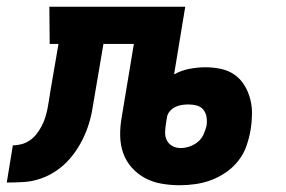

<svg xmlns="http://www.w3.org/2000/svg" viewBox="-76 -540 846 568"><path d="M456 8Q429 8 402.5 3.5Q376 -1 353.5 -13Q331 -25 314 -44Q297 -63 288.5 -87Q280 -111 279.5 -138Q279 -165 284 -193L320 -410H230L205 -263Q201 -238 196.5 -213Q192 -188 183.5 -163.5Q175 -139 162 -115.5Q149 -92 131.5 -71.5Q114 -51 91.5 -35.5Q69 -20 44 -11.5Q19 -3 -6 -1.5Q-31 0 -56 0L-38 -110Q-25 -110 -12 -113.5Q1 -117 12.5 -125Q24 -133 32.5 -144Q41 -155 47.5 -167.5Q54 -180 58 -193Q62 -206 64.5 -218.5Q67 -231 69 -244Q71 -257 73 -270L97 -410H71L70 -520H472L439 -320Q461 -332 485 -336.5Q509 -341 532 -341Q556 -341 578.5 -336Q601 -331 618.5 -318.5Q636 -306 647.5 -287Q659 -268 664.5 -246Q670 -224 669.5 -200.5Q669 -177 665 -154Q661 -131 653 -108Q645 -85 629.5 -65Q614 -45 593 -30.5Q572 -16 549.5 -7.5Q527 1 503 4.5Q479 8 456 8ZM458 -102Q471 -102 484.5 -106.5Q498 -111 509 -120Q520 -129 526 -142Q532 -155 535 -168Q537 -181 535 -193.5Q533 -206 526 -215Q519 -224 507 -227.5Q495 -231 482 -231Q472 -231 462 -229.5Q452 -228 442.5 -223.5Q433 -219 426 -210.5Q419 -202 418 -193L415 -175Q413 -162 412.5 -149Q412 -136 417.5 -125Q423 -114 434 -108Q445 -102 458 -102Z"/></svg>

Font: Iosevka Etoile Extrabold
Style: Italic
Weight: 800
Italic angle: -9°
Designer: Belleve Invis
Foundry: Belleve Invis
Version: Version 22.1.2; ttfautohint (v1.8.4)